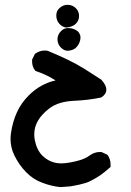

<svg xmlns="http://www.w3.org/2000/svg" viewBox="-20 -427 540 791"><path d="M23.4 145.5Q23.4 133.8 25.4 120.1Q32.2 74.2 49.8 35.6Q67.4 -2.9 97.7 -33.2Q146.5 -82 209 -95.7Q195.3 -104.5 175.3 -114.7Q155.3 -125 126 -134.8Q112.3 -151.4 112.3 -172.9Q112.3 -175.8 112.3 -181.6L124 -205.1Q142.6 -218.8 164.1 -218.8Q174.8 -218.8 178.7 -216.8Q225.6 -197.3 260.7 -180.2Q295.9 -163.1 326.7 -144Q357.4 -125 397.5 -98.6Q418 -76.2 418 -57.6Q418 -39.1 398.4 -26.4L396.5 -25.4Q347.7 -14.6 284.7 -11.7Q221.7 -8.8 184.6 18.6Q121.1 66.4 121.1 126Q121.1 137.7 123 148.4Q130.9 189.5 153.3 212.9Q186.5 246.1 232.4 246.1Q249 246.1 269.5 242.2Q290 238.3 303.7 234.4Q330.1 227.5 349.6 213.4Q369.1 199.2 391.6 199.2Q398.4 199.2 400.4 200.2L422.9 210.9Q435.5 228.5 435.5 250Q435.5 252.9 435.5 260.7Q409.2 284.2 393.1 294.9Q377 305.7 366.2 311.5Q345.7 323.2 331.5 327.1Q317.4 331.1 307.6 333.5Q297.9 335.9 288.6 337.4Q279.3 338.9 269.5 340.8Q250 342.8 229.5 343.8Q229.5 343.8 228.5 343.8Q190.4 339.8 155.3 326.2Q118.2 313.5 87.9 282.7Q57.6 252 38.1 210.9Q23.4 179.7 23.4 145.5ZM231.4 -230.5Q216.8 -245.1 216.8 -264.6Q216.8 -285.2 232.4 -299.8Q244.1 -311.5 260.7 -311.5Q266.6 -311.5 272.5 -310.5Q295.9 -305.7 305.7 -292Q311.5 -282.2 311.5 -273.4Q311.5 -264.6 309.6 -258.8Q307.6 -252.9 305.7 -248Q300.8 -238.3 293 -230.5Q280.3 -218.8 257.8 -217.8Q243.2 -218.8 231.4 -230.5ZM257.8 -407.2Q281.2 -407.2 295.9 -389.6Q305.7 -377 305.7 -361.3Q305.7 -339.8 289.1 -326.2Q275.4 -315.4 252 -313.5Q235.4 -316.4 223.6 -330.1Q211.9 -343.8 211.9 -363.3Q211.9 -382.8 226.6 -395Q241.2 -407.2 257.8 -407.2Z"/></svg>

Font: JasonHandwriting2
Style: SemiBold
Weight: 600
Version: Version 1.04.7